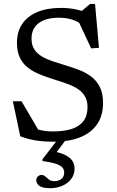

<svg xmlns="http://www.w3.org/2000/svg" viewBox="-20 -734 615 1008"><path d="M470.5 -650.5 398 -667 453 -713.5H479L499.5 -483L458.5 -480L387.5 -632L410 -605.5Q381.5 -625 352.5 -633Q323.5 -641 289 -641Q221.5 -641 183.5 -612.8Q145.5 -584.5 145.5 -531.5Q145.5 -498 159.5 -475.8Q173.5 -453.5 198 -438.8Q222.5 -424 254 -413.2Q285.5 -402.5 320.5 -392Q355.5 -381.5 390.8 -368.5Q426 -355.5 455.5 -334.5Q485 -313.5 503 -279.5Q521 -245.5 521 -194Q521 -125.5 488.8 -80.2Q456.5 -35 398.8 -12.5Q341 10 263.5 10Q211.5 10 170.5 3.8Q129.5 -2.5 86.5 -18.5L47.5 -202.5H93L199.5 -21L109 -83.5Q149.5 -62.5 183 -53.2Q216.5 -44 258 -44Q316.5 -44 357 -57.2Q397.5 -70.5 418.5 -99Q439.5 -127.5 439.5 -171.5Q439.5 -209.5 422.2 -234.2Q405 -259 376.2 -274.5Q347.5 -290 313 -301Q278.5 -312 243.5 -323.5Q209 -334.5 177.5 -348.5Q146 -362.5 121.5 -383Q97 -403.5 83 -434Q69 -464.5 69 -509Q69 -567 96.5 -608Q124 -649 176 -670.8Q228 -692.5 300 -692.5Q347.5 -692.5 388.2 -682.5Q429 -672.5 470.5 -650.5ZM243 254Q203 254 186.8 241.8Q170.5 229.5 170.5 212Q170.5 199.5 179 192Q187.5 184.5 198 184.5Q209 184.5 218 192.5Q227 200.5 237.5 208.8Q248 217 264.5 217Q289 217 303 205Q317 193 317 172Q317 156 307 144.8Q297 133.5 272.2 125.5Q247.5 117.5 203 111.5V102L297.5 -20.5H341L249.5 102L247 58Q296 66.5 323 80.2Q350 94 360.8 111.8Q371.5 129.5 371.5 150.5Q371.5 182.5 353.8 205.8Q336 229 307 241.5Q278 254 243 254Z"/></svg>

Font: Newsreader
Style: Regular
Weight: 400
Designer: Hugues Gentile
Foundry: Production Type
Version: Version 1.003